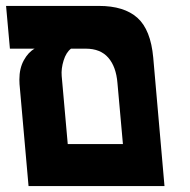

<svg xmlns="http://www.w3.org/2000/svg" viewBox="-22 -629 642 649"><path d="M-1.5 -609H312.5Q397.5 -609 442.5 -568.8Q487.5 -528.5 496 -434L534 0H74.5L44 -344.5Q43.5 -350 43.5 -360Q43.5 -398 58.5 -425.2Q73.5 -452.5 95 -464.5H11.5ZM207 -142H393.5L375 -348.5Q370.5 -403.5 344 -434Q317.5 -464.5 268 -464.5H218Q201.5 -452 193 -424.5Q184.5 -397 186.5 -372.5Z"/></svg>

Font: JuliaMono ExtraBold
Style: Italic
Weight: 800
Italic angle: -9°
Monospace: yes
Designer: cormullion
Foundry: corm
Version: Version 0.057; ttfautohint (v1.8.4)